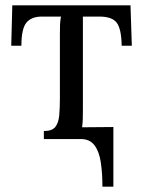

<svg xmlns="http://www.w3.org/2000/svg" viewBox="-20 -520 535 718"><path d="M363 178Q363 128 357 87.5Q351 47 333.5 23.5Q316 0 283 0H144V-30Q175 -30 187 -45.5Q199 -61 201.5 -88.5Q204 -116 204 -152V-394Q204 -414 204.5 -427.5Q205 -441 208 -458H137Q97 -458 78.5 -435Q60 -412 60 -349H22L26 -500H468L473 -349H435Q434 -412 416.5 -435Q399 -458 352 -458H290V-106Q290 -87 289.5 -73Q289 -59 287 -44L404 -45V178Z"/></svg>

Font: Lora
Style: Regular
Weight: 400
Designer: Olga Karpushina, Alexei Vanyashin (Cyrillic)
Foundry: Cyreal
Version: Version 3.005; ttfautohint (v1.8.4.7-5d5b)